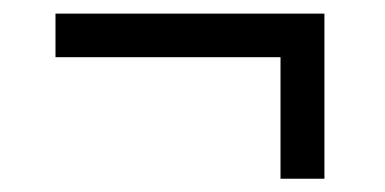

<svg xmlns="http://www.w3.org/2000/svg" viewBox="-20 -372 565 282"><path d="M61.5 -352H456.5V-288H61.5ZM456.5 -328.5V-109.5H392V-328.5Z"/></svg>

Font: Newsreader 36pt ExtraBold
Style: Regular
Weight: 800
Designer: Hugues Gentile
Foundry: Production Type
Version: Version 1.003